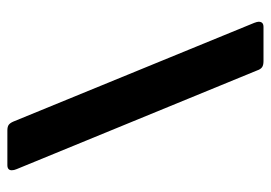

<svg xmlns="http://www.w3.org/2000/svg" viewBox="-127 -608 735 521"><g transform="rotate(90 240.5 -347.5)"><path d="M310 -16 42 -670Q39 -678 39 -682Q39 -695 53 -695H146Q157 -695 162.5 -691Q168 -687 171 -678L439 -25Q442 -18 442 -12Q442 0 428 0H334Q324 0 319 -3.5Q314 -7 310 -16Z"/></g></svg>

Font: Mitr
Style: Regular
Weight: 400
Designer: Thanarat Vachiruckul
Foundry: Cadson Demak
Version: Version 1.002